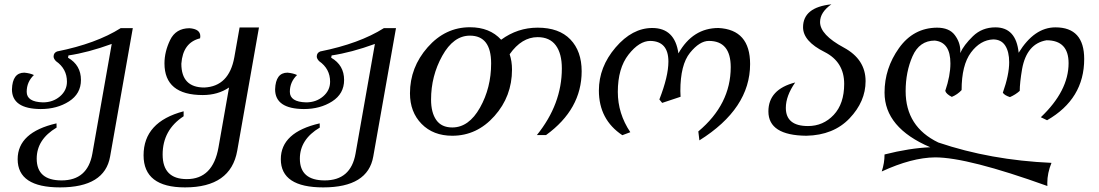

<svg xmlns="http://www.w3.org/2000/svg" viewBox="-20 -606 4987 871"><path d="M252.4 244.1Q60.1 244.1 60.1 116.2Q60.1 -5.9 236.3 -46.4L236.8 -27.3Q146.5 26.4 146.5 113.8Q146.5 212.4 259.3 212.4Q377.4 212.4 398.9 91.3L486.8 -406.7Q379.9 -367.7 290.5 -354.5L288.6 -344.2Q347.2 -310.5 347.2 -243.2Q347.2 -180.7 293 -146Q238.8 -111.3 164.6 -111.3Q34.2 -112.3 34.2 -200.7Q36.6 -276.4 90.3 -276.4Q116.7 -273.9 133.8 -265.6Q101.1 -234.4 101.1 -189.5Q101.1 -143.6 174.8 -141.6Q220.2 -141.6 252 -168.7Q283.7 -195.8 283.7 -235.4Q283.7 -293.9 233.9 -328.6Q223.1 -339.8 223.1 -349.6Q223.1 -366.2 238.8 -372.6Q416.5 -408.2 527.8 -478.5H582.5L479.5 104Q455.1 244.1 252.4 244.1Z M819.3 244.1Q631.3 244.1 631.3 98.6Q631.3 -53.2 813 -101.1V-78.6Q717.8 -16.6 717.8 95.2Q717.8 206.5 827.6 206.5Q945.8 206.5 971.2 62.5L1019 -209Q968.3 -174.8 899.9 -174.8Q726.1 -174.8 726.1 -318.4Q726.1 -371.1 751.7 -424.3Q777.3 -477.5 839.4 -478Q888.7 -474.6 888.7 -441.4L887.7 -432.1Q809.6 -413.1 802.7 -316.9Q802.7 -209 906.7 -209Q1019 -213.9 1043 -346.2L1066.9 -481.4H1154.8L1056.2 77.6Q1026.9 244.1 819.3 244.1Z M1446.3 244.1Q1253.9 244.1 1253.9 116.2Q1253.9 -5.9 1430.2 -46.4L1430.7 -27.3Q1340.3 26.4 1340.3 113.8Q1340.3 212.4 1453.1 212.4Q1571.3 212.4 1592.8 91.3L1680.7 -406.7Q1573.7 -367.7 1484.4 -354.5L1482.4 -344.2Q1541 -310.5 1541 -243.2Q1541 -180.7 1486.8 -146Q1432.6 -111.3 1358.4 -111.3Q1228 -112.3 1228 -200.7Q1230.5 -276.4 1284.2 -276.4Q1310.5 -273.9 1327.6 -265.6Q1294.9 -234.4 1294.9 -189.5Q1294.9 -143.6 1368.7 -141.6Q1414.1 -141.6 1445.8 -168.7Q1477.5 -195.8 1477.5 -235.4Q1477.5 -293.9 1427.7 -328.6Q1417 -339.8 1417 -349.6Q1417 -366.2 1432.6 -372.6Q1610.4 -408.2 1721.7 -478.5H1776.4L1673.3 104Q1648.9 244.1 1446.3 244.1Z M2031.7 -27.8Q2106.9 -27.8 2157.5 -117.7Q2208 -207.5 2208 -318.4Q2208 -444.3 2111.8 -444.3Q2037.1 -444.3 1986.3 -352.8Q1935.5 -261.2 1935.5 -154.3Q1935.5 -95.2 1959.2 -61.5Q1982.9 -27.8 2031.7 -27.8ZM2031.7 9.8Q1945.3 9.8 1892.6 -43.9Q1839.8 -97.7 1839.8 -182.6Q1839.8 -300.3 1919.9 -391.4Q2000 -482.4 2111.8 -482.4Q2201.7 -482.4 2253.4 -425.8Q2328.1 -480.5 2418.9 -480.5Q2516.1 -480.5 2567.4 -427.2Q2618.7 -374 2618.7 -282.7Q2618.7 -110.4 2457 6.8H2415.5Q2528.8 -133.8 2528.8 -295.4Q2528.8 -363.3 2501.2 -400.4Q2473.6 -437.5 2418.9 -437.5Q2346.7 -437.5 2292 -359.9Q2302.7 -328.1 2302.7 -290.5Q2302.7 -168.9 2223.1 -79.6Q2143.6 9.8 2031.7 9.8Z M3152.8 30.8 3147.9 -9.8Q3294.9 -132.8 3294.9 -301.3Q3294.9 -420.4 3195.8 -420.4Q3153.8 -420.4 3110.1 -366.5Q3066.4 -312.5 3066.4 -192.9Q3066.4 -179.2 3067.4 -167L2983.9 -139.2L2971.2 -154.8Q3012.2 -259.8 3012.2 -326.7Q3012.2 -418.9 2930.2 -420.4Q2879.9 -420.4 2831.3 -358.4Q2782.7 -296.4 2782.7 -189Q2782.7 -90.8 2839.4 -6.3L2803.2 7.3Q2696.8 -63.5 2696.8 -195.3Q2696.8 -302.2 2772.5 -390.6Q2848.1 -479 2939 -479Q3041.5 -479 3057.6 -363.8Q3122.6 -479 3239.3 -479Q3382.8 -471.7 3382.8 -315.4Q3382.8 -113.3 3152.8 30.8Z M3638.2 9.8Q3465.8 8.3 3465.8 -100.6Q3465.8 -200.7 3587.4 -231.9Q3544.9 -170.9 3544.9 -116.7Q3544.9 -34.2 3645.5 -34.2Q3714.4 -34.2 3762 -84.7Q3809.6 -135.3 3809.6 -225.6Q3809.6 -325.2 3720.7 -370.1Q3623 -418.9 3623 -482.4Q3623 -572.8 3751.5 -586.4Q3700.2 -550.3 3700.2 -505.9Q3700.2 -448.2 3808.1 -390.1Q3906.7 -336.9 3906.7 -237.8Q3906.7 -145.5 3834 -69.1Q3761.2 7.3 3638.2 9.8Z M4731.4 237.8Q4370.1 107.9 4222.2 107.9Q4116.2 108.9 3980 171.9Q3992.7 133.3 3992.7 94.7Q4106.4 65.9 4200.2 62Q3992.7 -26.4 3992.7 -186Q3992.7 -295.9 4058.1 -387.7Q4123.5 -479.5 4230.5 -480.5Q4286.1 -480.5 4311.3 -447Q4336.4 -413.6 4336.4 -375L4335.9 -365.2Q4352.1 -401.4 4393.6 -441.7Q4435.1 -481.9 4495.6 -481.9Q4589.4 -481.9 4601.1 -366.7Q4671.9 -481.9 4768.1 -481.9Q4898.4 -481.9 4898.4 -338.4Q4898.4 -157.2 4730 -60.5L4701.7 -74.2Q4827.6 -193.8 4827.6 -319.3Q4827.6 -423.3 4727.5 -423.3Q4637.7 -408.2 4616.7 -293Q4606 -229.5 4606 -193.8Q4587.4 -176.8 4561.5 -165.5Q4536.6 -173.8 4529.3 -185.5Q4558.1 -266.6 4558.1 -323.7Q4558.1 -371.1 4540.3 -398.9Q4522.5 -426.8 4485.8 -427.2Q4427.2 -424.8 4384.8 -367.9Q4342.3 -311 4342.3 -197.3Q4323.7 -177.2 4297.9 -166.5Q4272.5 -179.2 4268.1 -193.8Q4291.5 -262.7 4291.5 -318.4Q4291.5 -414.6 4220.7 -421.9Q4150.9 -421.9 4119.6 -350.8Q4088.4 -279.8 4088.4 -192.4Q4088.4 -30.8 4236.8 40.5Q4473.6 120.6 4750 132.8Q4731 179.2 4731 224.6Z"/></svg>

Font: Kelvinch
Style: Italic
Weight: 400
Italic angle: -10°
Designer: Paul James Miller
Foundry: High-Logic / Made with FontCreator
Version: Version 3.40;July 22, 2017;FontCreator 11.0.0.2388 64-bit